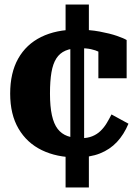

<svg xmlns="http://www.w3.org/2000/svg" viewBox="-20 -683 600 849"><path d="M339 -72Q367 -72 388 -80.5Q409 -89 424.5 -104Q440 -119 451.5 -138Q463 -157 473 -177L548 -136Q528 -88 497 -55Q466 -22 422 -4.5Q378 13 318 13Q231 13 165 -19Q99 -51 62 -114Q25 -177 25 -269Q25 -361 60.5 -424Q96 -487 162 -519.5Q228 -552 319 -552Q375 -552 420.5 -543.5Q466 -535 496.5 -524.5Q527 -514 540 -506V-337H415V-491Q436 -487 445.5 -478.5Q455 -470 456 -460.5Q457 -451 452.5 -444.5Q448 -438 442 -439Q431 -447 417 -454Q403 -461 382.5 -465.5Q362 -470 332 -470Q295 -470 269.5 -459Q244 -448 229 -424.5Q214 -401 207.5 -363Q201 -325 201 -269Q201 -212 209.5 -173.5Q218 -135 235 -113Q252 -91 278 -81.5Q304 -72 339 -72ZM270 -663H373V-517L352 -500V-38L373 -24V146H270V-23L291 -40V-495L270 -509Z"/></svg>

Font: Roboto Serif ExtraBold
Style: Regular
Weight: 800
Designer: Greg Gazdowicz
Foundry: Commercial Type
Version: Version 1.008